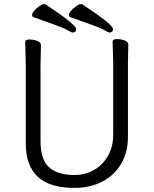

<svg xmlns="http://www.w3.org/2000/svg" viewBox="-20 -900 750 938"><path d="M180 -680 178 -584V-210Q178 -119 220.5 -82Q263 -45 342 -45Q398 -45 441 -70.5Q484 -96 508.5 -140.5Q533 -185 533 -242V-595L530 -697Q530 -709 551 -709Q572 -709 589.5 -702Q607 -695 607 -682L605 -594V-230Q605 -156 572 -100Q539 -44 480 -13Q421 18 342 18Q106 18 106 -198V-586L103 -695Q103 -707 124 -707Q145 -707 162.5 -700Q180 -693 180 -680ZM532 -758Q532 -741 515 -741Q510 -741 490 -752.5Q470 -764 422 -781Q374 -798 324 -816Q317 -819 317 -827.5Q317 -836 328 -848.5Q339 -861 353 -870.5Q367 -880 373.5 -880Q380 -880 382 -879Q532 -780 532 -758ZM352 -758Q352 -741 335 -741Q330 -741 310 -752.5Q290 -764 242 -781Q194 -798 144 -816Q137 -819 137 -827.5Q137 -836 148 -848.5Q159 -861 173 -870.5Q187 -880 193.5 -880Q200 -880 202 -879Q352 -780 352 -758Z"/></svg>

Font: ToneOZ-Pinyin-WenKai-Regular
Style: Regular
Weight: 400
Designer: Fontworks Inc.
Foundry: ToneOZ
Version: Version 0.240331